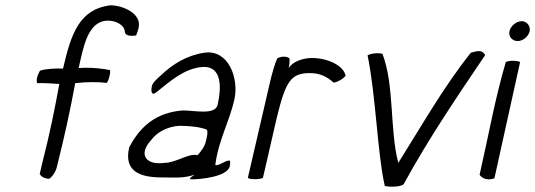

<svg xmlns="http://www.w3.org/2000/svg" viewBox="-20 -677 2021 725"><path d="M120 -363C143 -364 176 -362 204 -360C187 -267 169 -176 139 -59L130 -20C136 -10 148 -2 166 -2C178 -10 191 -29 195 -48C226 -172 244 -256 264 -363C305 -368 354 -368 383 -364C392 -375 397 -400 396 -412C381 -416 327 -424 277 -420C295 -499 311 -599 388 -599C419 -599 450 -582 451 -558C452 -541 475 -540 494 -543C498 -553 502 -564 504 -576C513 -625 446 -657 396 -657C279 -642 248 -548 218 -418C192 -419 155 -418 131 -410C122 -395 116 -378 120 -363Z M468 -121C447 -32 505 -7 591 -7C642 -7 671 -3 714 -17C717 -18 687 -1 701 0C736 1 844 -10 848 -52C849 -59 850 -65 848 -70C835 -75 807 -49 793 -54C804 -145 846 -217 865 -301C883 -381 843 -491 752 -478C685 -468 632 -435 587 -392C575 -381 554 -364 553 -349C550 -334 551 -313 571 -329C620 -368 674 -418 743 -424C804 -429 817 -375 807 -309L802 -282C793 -241 716 -260 670 -260C570 -252 510 -201 468 -121ZM550 -147C573 -179 613 -199 657 -202C699 -202 736 -197 760 -188C767 -181 761 -158 757 -142C753 -123 737 -103 726 -91C693 -100 645 -62 601 -62C531 -52 501 -94 550 -147Z M916 -6C919 2 967 1 973 -6L1026 -236C1059 -371 1079 -401 1150 -401C1191 -401 1216 -386 1240 -365C1255 -367 1276 -379 1285 -391C1278 -429 1218 -458 1158 -458C1124 -458 1083 -444 1070 -419C1073 -432 1074 -445 1073 -457C1061 -465 1043 -465 1027 -457C1018 -438 1007 -398 1001 -373Z M1368 -468C1400 -311 1405 -96 1433 25C1451 30 1492 29 1504 19C1599 -155 1708 -315 1812 -469C1800 -490 1785 -485 1758 -478C1656 -350 1577 -210 1484 -62C1451 -186 1470 -355 1424 -474C1407 -478 1382 -476 1368 -468Z M1904 -560C1899 -539 1914 -522 1935 -522C1955 -522 1975 -539 1980 -559C1984 -578 1970 -597 1950 -597C1930 -597 1909 -580 1904 -560ZM1791 -17C1800 -3 1822 6 1847 -4C1873 -120 1918 -327 1944 -443C1930 -449 1905 -449 1890 -443C1848 -300 1826 -170 1791 -17Z"/></svg>

Font: Comica
Style: RgIta
Weight: 400
Designer: Jasper
Foundry: KineticPlasma Fonts/Cannot Into Space Fonts
Version: Version 0.89